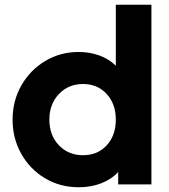

<svg xmlns="http://www.w3.org/2000/svg" viewBox="-20 -777 713 809"><path d="M33 -273Q33 -352 70 -417Q107 -482 170.5 -520Q234 -558 311 -558Q359 -558 399.5 -543Q440 -528 468 -500V-757H618V0H478V-52Q449 -21 406 -4.5Q363 12 312 12Q233 12 169.5 -26Q106 -64 69.5 -129Q33 -194 33 -273ZM330 -123Q391 -123 429.5 -164.5Q468 -206 468 -273Q468 -339 429.5 -381Q391 -423 330 -423Q268 -423 228 -380.5Q188 -338 188 -273Q188 -207 228 -165Q268 -123 330 -123Z"/></svg>

Font: Eudoxus Sans ExtraBold
Style: Regular
Weight: 800
Designer: Stijn de Vries
Foundry: tokotype
Version: Version 2.005